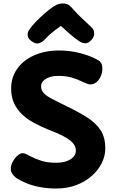

<svg xmlns="http://www.w3.org/2000/svg" viewBox="-20 -1064 665 1103"><path d="M546 -717Q555 -712 561.5 -701Q568 -690 568 -671Q568 -647 558.5 -625.5Q549 -604 533.5 -591.5Q518 -579 500 -579Q490 -579 480.5 -583Q471 -587 452 -595Q422 -610 390.5 -619Q359 -628 314 -628Q286 -628 264 -620.5Q242 -613 229 -599.5Q216 -586 216 -568Q216 -545 232.5 -528Q249 -511 279.5 -495.5Q310 -480 352 -459Q430 -422 482 -388.5Q534 -355 559.5 -313.5Q585 -272 585 -212Q585 -169 565 -128Q545 -87 508 -54Q471 -21 419 -1Q367 19 303 19Q253 19 208.5 10.5Q164 2 129.5 -12.5Q95 -27 73 -42Q42 -66 42 -94Q42 -114 53 -134.5Q64 -155 80 -169.5Q96 -184 109 -184Q117 -184 127.5 -180Q138 -176 151 -168Q181 -152 217 -140.5Q253 -129 302 -129Q338 -129 363.5 -138.5Q389 -148 402.5 -163.5Q416 -179 416 -198Q416 -223 398.5 -242.5Q381 -262 345.5 -281Q310 -300 254 -321Q213 -338 175.5 -358Q138 -378 108.5 -405.5Q79 -433 61.5 -469.5Q44 -506 44 -555Q44 -620 79 -669Q114 -718 176 -746Q238 -774 321 -774Q383 -774 443.5 -758Q504 -742 546 -717ZM238 -838Q226 -824 207 -816.5Q188 -809 165 -825Q143 -839 139.5 -856Q136 -873 147 -892Q161 -913 182.5 -935.5Q204 -958 226.5 -978Q249 -998 266 -1011Q286 -1027 303.5 -1035.5Q321 -1044 342 -1044Q364 -1044 377.5 -1033.5Q391 -1023 402 -1009Q423 -985 448 -961.5Q473 -938 506 -907Q520 -895 521 -873.5Q522 -852 504 -833Q486 -814 468.5 -815.5Q451 -817 437 -826Q412 -842 381.5 -868.5Q351 -895 330 -915Q313 -904 297.5 -892Q282 -880 267.5 -867Q253 -854 238 -838Z"/></svg>

Font: Playpen Sans
Style: Bold
Weight: 700
Designer: Laura Meseguer, Veronika Burian, José Scaglione
Foundry: TypeTogether
Version: Version 1.001